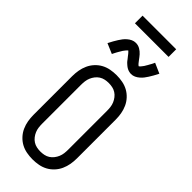

<svg xmlns="http://www.w3.org/2000/svg" viewBox="-355 -1163 1211 1211"><g transform="rotate(45 250.0 -558.0)"><path d="M250 8Q223 8 196.5 3Q170 -2 147 -14.5Q124 -27 105.5 -47Q87 -67 76 -91.5Q65 -116 60.5 -142Q56 -168 56 -195V-540Q56 -567 60.5 -593Q65 -619 76 -643.5Q87 -668 105.5 -688Q124 -708 147 -720.5Q170 -733 196.5 -738Q223 -743 250 -743Q277 -743 303.5 -738Q330 -733 353 -720.5Q376 -708 394.5 -688Q413 -668 424 -643.5Q435 -619 439.5 -593Q444 -567 444 -540V-195Q444 -168 439.5 -142Q435 -116 424 -91.5Q413 -67 394.5 -47Q376 -27 353 -14.5Q330 -2 303.5 3Q277 8 250 8ZM250 -62Q267 -62 283.5 -65.5Q300 -69 314 -78Q328 -87 338.5 -100.5Q349 -114 355.5 -129.5Q362 -145 364 -161.5Q366 -178 366 -195V-540Q366 -557 364 -573.5Q362 -590 355.5 -605.5Q349 -621 338.5 -634.5Q328 -648 314 -657Q300 -666 283.5 -669.5Q267 -673 250 -673Q233 -673 216.5 -669.5Q200 -666 186 -657Q172 -648 161.5 -634.5Q151 -621 144.5 -605.5Q138 -590 136 -573.5Q134 -557 134 -540V-195Q134 -178 136 -161.5Q138 -145 144.5 -129.5Q151 -114 161.5 -100.5Q172 -87 186 -78Q200 -69 216.5 -65.5Q233 -62 250 -62ZM308 -812Q303 -812 298 -813Q293 -814 288.5 -815Q284 -816 279.5 -818Q275 -820 270.5 -822.5Q266 -825 262.5 -827.5Q259 -830 255.5 -833Q252 -836 248 -839.5Q244 -843 240.5 -846.5Q237 -850 234 -854Q231 -858 228.5 -861.5Q226 -865 223 -868.5Q220 -872 216.5 -876.5Q213 -881 210 -885Q207 -889 204 -892.5Q201 -896 197.5 -899.5Q194 -903 192 -905Q189 -903 187 -901Q185 -899 181.5 -895Q178 -891 177 -889.5Q176 -888 174 -885.5Q172 -883 170.5 -881Q169 -879 167 -876Q165 -873 163.5 -870Q162 -867 160 -864Q158 -861 156 -857.5Q154 -854 152 -850.5Q150 -847 147.5 -842.5Q145 -838 143 -834Q141 -830 138.5 -825Q136 -820 134 -816L66 -845Q75 -863 83.5 -878Q92 -893 100 -905.5Q108 -918 116 -928.5Q124 -939 136 -949.5Q148 -960 162 -966.5Q176 -973 192 -973Q202 -973 211.5 -970.5Q221 -968 229.5 -963Q238 -958 245.5 -952Q253 -946 259.5 -938.5Q266 -931 271 -924.5Q276 -918 283 -908.5Q290 -899 295.5 -892.5Q301 -886 308 -881Q311 -883 313 -884.5Q315 -886 318.5 -890Q322 -894 323 -895.5Q324 -897 326 -899.5Q328 -902 329.5 -904Q331 -906 333 -909Q335 -912 336.5 -915Q338 -918 340 -921Q342 -924 344 -927.5Q346 -931 348 -935Q350 -939 352.5 -943Q355 -947 357 -951Q359 -955 361.5 -960Q364 -965 366 -970L434 -940Q425 -922 416.5 -907Q408 -892 400 -879.5Q392 -867 384 -856.5Q376 -846 364 -835.5Q352 -825 338 -818.5Q324 -812 308 -812ZM100 -1056V-1124H400V-1056Z"/></g></svg>

Font: Iosevka SS18
Style: Regular
Weight: 400
Monospace: yes
Designer: Belleve Invis
Foundry: Belleve Invis
Version: Version 25.1.1; ttfautohint (v1.8.4)